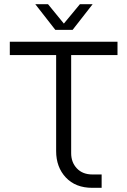

<svg xmlns="http://www.w3.org/2000/svg" viewBox="-20 -900 610 920"><path d="M422 0Q342 0 295.5 -49.5Q249 -99 249 -176V-636H27V-700H543V-636H321V-166Q321 -122 348.5 -93Q376 -64 423 -64H467V0ZM245 -757 149 -880H210L286 -787L363 -880H424L328 -757Z"/></svg>

Font: MuseoModerno Light
Style: Regular
Weight: 300
Designer: Pablo Cosgaya, Héctor Gatti, Marcela Romero, and the Authors of The MuseoModerno Project.
Foundry: Omnibus-Type Team
Version: Version 1.001